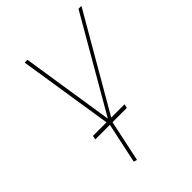

<svg xmlns="http://www.w3.org/2000/svg" viewBox="-205 -605 921 921"><g transform="rotate(-45 256.0 -144.5)"><path d="M110 -20 106 0H320L324 -20ZM512 -500H492L219 -28L146 -500H127L205 0L161 206L178 211L223 -1Z"/></g></svg>

Font: Advent Pro Thin
Style: Italic
Weight: 250
Italic angle: -12°
Version: Version 3.000